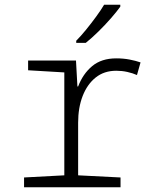

<svg xmlns="http://www.w3.org/2000/svg" viewBox="-20 -786 640 806"><path d="M81 0V-41L250 -50V-482L98 -491V-532H299L305 -423H308Q328 -476 367 -508.5Q406 -541 468 -541Q498 -541 524 -536Q550 -531 570 -524L555 -471Q537 -479 514.5 -484Q492 -489 468 -489Q417 -489 381.5 -460.5Q346 -432 327 -383Q308 -334 308 -271V-50L486 -41V0ZM300 -615Q319 -634 341 -661Q363 -688 383.5 -716Q404 -744 417 -766H485V-758Q470 -737 445.5 -709Q421 -681 393 -653.5Q365 -626 340 -606H300Z"/></svg>

Font: Noto Sans Mono Light
Style: Regular
Weight: 300
Designer: Monotype Design Team
Foundry: Monotype Imaging Inc.
Version: Version 2.014; ttfautohint (v1.8.4.7-5d5b)